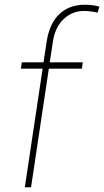

<svg xmlns="http://www.w3.org/2000/svg" viewBox="-20 -792 440 812"><path d="M335.4 -745.6Q284.7 -745.6 248.5 -710.7Q212.4 -675.8 203.6 -615.2L190.4 -528.3H330.1L326.2 -501.5H186.5L111.3 0H85L160.2 -501.5H68.4L72.3 -528.3H164.1L177.2 -615.2Q189 -692.9 231 -732.4Q272.9 -772 338.9 -772Q374.5 -772 400.4 -763.7L392.6 -738.3Q364.3 -745.6 335.4 -745.6Z"/></svg>

Font: Roboto-ThinItalic
Style: Italic
Weight: 250
Italic angle: -12°
Designer: Google
Version: Version 1.100141; 2013; ttfautohint (v0.94.14-c901) -l 8 -r 